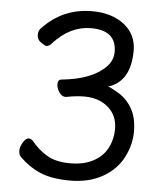

<svg xmlns="http://www.w3.org/2000/svg" viewBox="-53 -765 706 836"><g transform="rotate(5 300.0 -347.5)"><path d="M285 24Q205 24 155 3Q105 -18 63 -59Q53 -69 53 -87Q53 -104 65 -123.5Q77 -143 89 -143Q99 -143 107 -135Q139 -96 177.5 -73.5Q216 -51 278 -51Q339 -51 380.5 -74Q422 -97 441 -135Q460 -173 460 -217Q460 -275 419.5 -310.5Q379 -346 315 -346Q279 -346 234 -337Q216 -337 204.5 -355Q193 -373 193 -390Q193 -410 210 -411Q341 -424 401 -485Q429 -514 429 -551Q429 -645 318 -645Q228 -645 155 -566Q144 -551 129 -551Q125 -551 107 -563Q89 -575 89 -596Q89 -617 102 -627Q189 -719 316 -719Q403 -719 457 -676.5Q511 -634 511 -564Q511 -428 413 -398Q421 -398 459 -375.5Q497 -353 520 -313Q543 -273 543 -213Q543 -154 514 -98.5Q485 -43 425.5 -9.5Q366 24 285 24Z"/></g></svg>

Font: linja waso lili
Style: Bold
Weight: 400
Designer: Fontworks Inc.
Version: Version 1.000;August 6, 2022;FontCreator 14.0.0.2814 64-bit